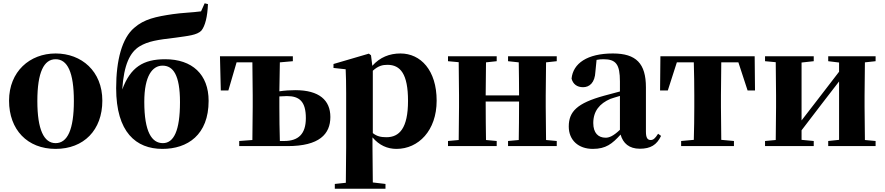

<svg xmlns="http://www.w3.org/2000/svg" viewBox="-20 -888 5377 1167"><path d="M318 17C489 17 602 -97 602 -276C602 -455 476 -563 318 -563C161 -563 35 -453 35 -276C35 -100 146 17 318 17ZM318 -18C247 -18 207 -100 207 -274C207 -449 247 -528 318 -528C390 -528 429 -449 429 -274C429 -100 390 -18 318 -18Z M970 -18C903 -18 857 -85 857 -269C857 -428 907 -489 968 -489C1032 -489 1074 -433 1074 -267C1074 -93 1036 -18 970 -18ZM967 17C1120 17 1248 -68 1248 -275C1248 -436 1148 -528 984 -528C850 -528 773 -479 723 -344C733 -496 770 -570 828 -606C881 -638 937 -646 1047 -659C1123 -670 1177 -674 1204 -702C1227 -730 1241 -787 1244 -863L1224 -868L1202 -819C1151 -812 1083 -810 1030 -802C928 -787 856 -772 796 -719C722 -657 686 -523 686 -352C686 -84 807 17 967 17Z M1434 0H1728C1921 0 1988 -73 1988 -177C1988 -279 1920 -340 1775 -340C1745 -340 1711 -338 1678 -333L1681 -509L1760 -516V-546H1317L1322 -338H1368L1418 -509H1514L1516 -308V-238L1514 -37L1434 -31ZM1678 -302 1724 -304C1800 -304 1839 -271 1839 -170C1839 -73 1793 -31 1707 -31H1681C1679 -89 1678 -180 1678 -238Z M2390 17C2523 17 2634 -94 2634 -276C2634 -461 2537 -563 2414 -563C2348 -563 2289 -540 2243 -488L2235 -552L2222 -562L2007 -499V-475L2081 -467C2083 -419 2084 -385 2084 -320V7L2082 223L2015 230V259H2323V230L2246 221L2244 6V-53C2285 -5 2334 17 2390 17ZM2246 -458C2279 -488 2305 -494 2335 -494C2414 -494 2460 -438 2460 -275C2460 -108 2407 -54 2329 -54C2296 -54 2271 -59 2246 -79Z M3068 -516 3133 -509C3134 -454 3135 -371 3135 -308H2932L2934 -509L2999 -516V-546H2703V-516L2768 -510C2769 -451 2770 -364 2770 -308V-238C2770 -182 2769 -95 2768 -37L2703 -31V0H2999V-31L2934 -37C2933 -95 2932 -186 2932 -271H3135C3135 -186 3134 -95 3133 -37L3068 -31V0H3364V-31L3299 -37L3297 -238V-308L3299 -509L3364 -516V-546H3068Z M3869 16C3934 16 3972 -7 3998 -62L3980 -75C3961 -45 3950 -37 3935 -37C3916 -37 3906 -50 3906 -88V-357C3906 -502 3847 -563 3705 -563C3550 -563 3463 -503 3454 -410C3463 -376 3488 -358 3524 -358C3562 -358 3596 -384 3599 -453L3606 -524C3621 -527 3634 -528 3648 -528C3724 -528 3748 -497 3748 -393V-332L3651 -306C3488 -261 3437 -210 3437 -119C3437 -35 3497 17 3583 17C3663 17 3701 -14 3752 -70C3767 -17 3804 16 3869 16ZM3748 -99C3707 -60 3682 -51 3661 -51C3616 -51 3586 -80 3586 -140C3586 -213 3625 -259 3690 -287C3704 -292 3725 -298 3748 -305Z M4196 0H4441V-31L4364 -38L4362 -238V-308L4364 -509H4468L4524 -338H4569L4567 -546H3994L3992 -338H4039L4094 -509H4197C4199 -451 4200 -364 4200 -308V-238C4200 -182 4199 -96 4197 -38L4120 -31V0Z M5014 -516 5080 -508V-452L4947 -279L4852 -156V-508L4926 -516V-546H4630V-516L4695 -510C4696 -451 4697 -364 4697 -308V-238C4697 -182 4696 -95 4695 -37L4630 -31V0H4926V-31L4852 -38V-96L4979 -262L5080 -393V-38L5014 -31V0H5302V-31L5237 -37L5235 -238V-308L5237 -509L5302 -516V-546H5014Z"/></svg>

Font: Noto Serif CJK HK Black
Style: Regular
Weight: 900
Designer: Ryoko NISHIZUKA 西塚涼子 (kana & ideographs); Frank Grießhammer (Latin, Greek & Cyrillic); Wenlong ZHANG 张文龙 (bopomofo); San
Foundry: Adobe
Version: Version 2.001;hotconv 1.1.0;makeotfexe 2.6.0